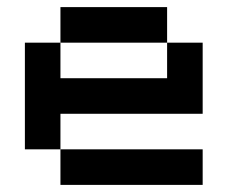

<svg xmlns="http://www.w3.org/2000/svg" viewBox="-20 -520 640 540"><path d="M50 -100H150V0H550V-100H150V-200H550V-400H450V-500H150V-400H50ZM150 -300V-400H450V-300Z"/></svg>

Font: Connection Serif
Style: Regular
Weight: 400
Version: Version 0.2